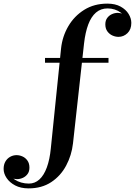

<svg xmlns="http://www.w3.org/2000/svg" viewBox="-217 -780 745 1060"><path d="M-59 260Q-102.5 260 -133.2 243.8Q-164 227.5 -180.5 202.8Q-197 178 -197 152.5Q-197 128.5 -187 111.5Q-177 94.5 -160.5 85.5Q-144 76.5 -125.5 76.5Q-109 76.5 -92.8 83.8Q-76.5 91 -65.5 106.5Q-54.5 122 -54.5 145.5Q-54.5 167 -65 181Q-75.5 195 -91.2 202Q-107 209 -123.5 209Q-138 209 -155 202.2Q-172 195.5 -184 183Q-196 170.5 -196 152.5H-170Q-170 170.5 -161 185.5Q-152 200.5 -136 211.2Q-120 222 -99.8 227.8Q-79.5 233.5 -57.5 233.5Q-24.5 233.5 0.5 210.8Q25.5 188 41.5 144.5Q57.5 101 63.5 40L120 -511.5Q127 -578.5 160 -635Q193 -691.5 248 -725.8Q303 -760 375.5 -760Q419 -760 448.5 -743.8Q478 -727.5 493 -703Q508 -678.5 508 -653.5Q508 -617.5 486.8 -597Q465.5 -576.5 437 -576.5Q420.5 -576.5 404 -583.8Q387.5 -591 376 -606.5Q364.5 -622 364.5 -645.5Q364.5 -667 375 -681Q385.5 -695 401.2 -702Q417 -709 433 -709Q446.5 -709 464 -702.5Q481.5 -696 494.2 -683.5Q507 -671 507 -653.5H481Q481 -670 472.5 -684.8Q464 -699.5 449.5 -710.5Q435 -721.5 416.2 -727.5Q397.5 -733.5 377 -733.5Q339.5 -733.5 313 -710.8Q286.5 -688 270.2 -644.8Q254 -601.5 247 -540L186 11.5Q178.5 77.5 148.2 134.2Q118 191 65.8 225.5Q13.5 260 -59 260ZM31.5 -433.5V-460H382V-433.5Z"/></svg>

Font: Bodoni Moda 9pt SemiBold
Style: Regular
Weight: 600
Designer: Owen Earl
Foundry: indestructible type
Version: Version 2.005